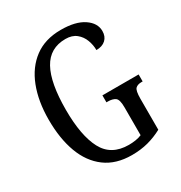

<svg xmlns="http://www.w3.org/2000/svg" viewBox="-172 -846 920 978"><g transform="rotate(-30 288.0 -357.0)"><path d="M322 10Q229 10 167 -36Q105 -82 74.5 -164.5Q44 -247 44 -358Q44 -466 76 -548.5Q108 -631 170.5 -677.5Q233 -724 326 -724Q412 -724 459.5 -692Q507 -660 507 -613Q507 -581 487 -562.5Q467 -544 432 -544Q432 -574 421 -603.5Q410 -633 386 -652.5Q362 -672 323 -672Q231 -672 188 -594Q145 -516 145 -358Q145 -206 188 -124.5Q231 -43 334 -43Q354 -43 374 -46Q394 -49 410 -56V-221Q410 -266 394.5 -277Q379 -288 352 -288H343V-329H556V-288H549Q526 -288 514 -276.5Q502 -265 502 -217V-35Q461 -13 417.5 -1.5Q374 10 322 10Z"/></g></svg>

Font: Noto Serif ExtraCondensed
Style: Regular
Weight: 400
Width: 2
Designer: Monotype Design Team
Foundry: Monotype Imaging Inc.
Version: Version 2.015